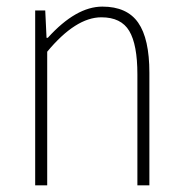

<svg xmlns="http://www.w3.org/2000/svg" viewBox="-20 -558 540 578"><path d="M85.9 0V-526.4H116.2L120.1 -444.3H124Q209 -538.1 288.1 -538.1Q362.3 -538.1 396 -489.7Q429.7 -441.4 429.7 -338.9V0H393.6V-334Q393.6 -423.8 369.1 -464.8Q344.7 -505.9 285.2 -505.9Q208 -505.9 122.1 -402.3V0Z"/></svg>

Font: GenEi Gothic M ExtraLight
Style: Regular
Weight: 200
Designer: o_tamon (Modified); [Source Han Sans]
Ryoko NISHIZUKA  (kana & ideographs); Paul D. Hunt (Latin, Greek & Cyrillic); Wenl
Version: Version 1.1a;Original Version 1.004